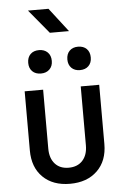

<svg xmlns="http://www.w3.org/2000/svg" viewBox="-65 -1063 731 1119"><g transform="rotate(-5 300.0 -503.5)"><path d="M299 10Q199 10 140.5 -47.5Q82 -105 82 -204V-550H190V-205Q190 -149 219 -116.5Q248 -84 299 -84Q351 -84 380.5 -116.5Q410 -149 410 -205V-550H518V-204Q518 -105 458.5 -47.5Q399 10 299 10ZM414 -645Q383 -645 364.5 -663.5Q346 -682 346 -713Q346 -745 364.5 -763.5Q383 -782 414 -782Q446 -782 464.5 -763.5Q483 -745 483 -713Q483 -682 464.5 -663.5Q446 -645 414 -645ZM186 -645Q154 -645 135.5 -663.5Q117 -682 117 -713Q117 -745 135.5 -763.5Q154 -782 186 -782Q217 -782 236 -763.5Q255 -745 255 -713Q255 -682 236 -663.5Q217 -645 186 -645ZM258 -877 142 -1017H262L370 -877Z"/></g></svg>

Font: JetBrains Mono SemiBold
Style: Regular
Weight: 472
Monospace: yes
Designer: Philipp Nurullin, Konstantin Bulenkov
Foundry: JetBrains
Version: Version 2.305; ttfautohint (v1.8.4.7-5d5b)